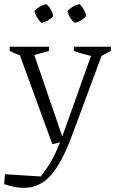

<svg xmlns="http://www.w3.org/2000/svg" viewBox="-55 -707 556 928"><path d="M-35 183 -31 135 142 146Q174 105 194.5 68.5Q215 32 235 -19L198 -10L41 -440Q16 -448 -8 -461V-481H182V-461L111 -441L246 -47Q248 -54 251 -61L385 -437Q343 -446 302 -461V-481H481V-461L436 -437L291 -47Q243 82 189.5 141.5Q136 201 61 201Q20 201 -35 183ZM170 -687Q197 -662 202 -629Q192 -617 176.5 -608Q161 -599 145 -597Q133 -608 124 -623Q115 -638 111 -654Q123 -666 138 -675Q153 -684 170 -687ZM330 -687Q342 -675 350.5 -660Q359 -645 362 -629Q351 -617 336 -608Q321 -599 305 -597Q279 -619 271 -654Q282 -666 297.5 -675Q313 -684 330 -687Z"/></svg>

Font: Piazzolla Light
Style: Regular
Weight: 300
Designer: Juan Pablo del Peral
Foundry: Huerta Tipografica
Version: Version 1.330